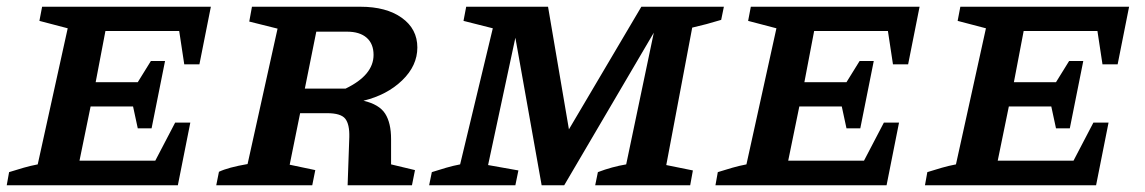

<svg xmlns="http://www.w3.org/2000/svg" viewBox="-30 -550 3398 570"><path d="M-10 0 -3 -39Q19 -46 40 -52Q61 -58 82 -62L171 -466L87 -488L95 -530H596L562 -359H517L502 -458H283L254 -306H379L418 -369H460L420 -169H379L365 -234H239L206 -73H431L490 -186H535L498 0Z M612 0 620 -40Q647 -53 705 -63L794 -465L710 -486L718 -530H1040Q1117 -530 1163 -497Q1209 -464 1209 -409Q1209 -355 1164 -311.5Q1119 -268 1049 -251Q1096 -240 1113.5 -212.5Q1131 -185 1131 -137V-62L1202 -45L1193 0H1002L1007 -143Q1008 -181 995 -197.5Q982 -214 941 -214H861L830 -61L906 -45L897 0ZM1000 -456H909L875 -287H996Q1079 -327 1079 -387Q1079 -420 1058.5 -438Q1038 -456 1000 -456Z M1244 0 1252 -39Q1274 -46 1294.5 -52Q1315 -58 1336 -62L1433 -466L1346 -488L1354 -530H1597L1659 -166L1874 -530H2119L2111 -491Q2088 -484 2067.5 -478.5Q2047 -473 2025 -468L1948 -60L2027 -44L2019 0H1737L1745 -39Q1787 -55 1829 -62L1911 -453L1645 0H1578L1500 -438L1419 -60L1509 -44L1500 0Z M2094 0 2101 -39Q2123 -46 2144 -52Q2165 -58 2186 -62L2275 -466L2191 -488L2199 -530H2700L2666 -359H2621L2606 -458H2387L2358 -306H2483L2522 -369H2564L2524 -169H2483L2469 -234H2343L2310 -73H2535L2594 -186H2639L2602 0Z M2716 0 2723 -39Q2745 -46 2766 -52Q2787 -58 2808 -62L2897 -466L2813 -488L2821 -530H3322L3288 -359H3243L3228 -458H3009L2980 -306H3105L3144 -369H3186L3146 -169H3105L3091 -234H2965L2932 -73H3157L3216 -186H3261L3224 0Z"/></svg>

Font: Piazzolla SC SemiBold
Style: Italic
Weight: 600
Italic angle: -11.3°
Designer: Juan Pablo del Peral
Foundry: Huerta Tipografica
Version: Version 1.330